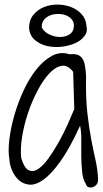

<svg xmlns="http://www.w3.org/2000/svg" viewBox="-20 -818 450 842"><path d="M357.4 -9.8Q343.8 -30.3 340.3 -63.5Q336.9 -96.7 336.4 -133.3Q335.9 -169.9 336.4 -205.6Q336.9 -241.2 331.1 -266.6Q285.2 -166 244.6 -109.9Q204.1 -53.7 170.4 -29.8Q136.7 -5.9 109.4 -8.3Q82 -10.7 63 -27.8Q43.9 -44.9 33.2 -69.8Q22.5 -94.7 21.5 -117.2Q14.6 -154.3 21 -206.5Q27.3 -258.8 43.5 -314.5Q59.6 -370.1 84.5 -423.3Q109.4 -476.6 141.1 -515.6Q172.9 -554.7 209 -573.7Q245.1 -592.8 284.2 -580.1Q303.7 -582 316.9 -578.6Q330.1 -575.2 338.9 -564.5Q347.7 -553.7 351.6 -534.7Q355.5 -515.6 357.4 -486.3Q355.5 -391.6 362.8 -325.2Q370.1 -258.8 379.9 -208Q389.6 -157.2 398.9 -116.2Q408.2 -75.2 410.2 -31.2Q410.2 -15.6 402.3 -7.3Q394.5 1 384.8 3.4Q375 5.9 366.7 2Q358.4 -2 357.4 -9.8ZM300.8 -502.9Q277.3 -534.2 250 -529.3Q222.7 -524.4 195.8 -495.6Q168.9 -466.8 144.5 -420.4Q120.1 -374 102.5 -321.3Q85 -268.6 76.7 -216.3Q68.4 -164.1 73.2 -124Q86.9 -80.1 106.4 -71.3Q126 -62.5 148.4 -77.6Q170.9 -92.8 194.3 -126Q217.8 -159.2 239.3 -197.8Q260.7 -236.3 277.8 -274.9Q294.9 -313.5 305.7 -339.8ZM107.4 -695.3Q107.4 -729.5 126 -752.4Q144.5 -775.4 171.9 -786.6Q199.2 -797.9 231.4 -797.9Q263.7 -797.9 291.5 -787.1Q319.3 -776.4 338.4 -755.4Q357.4 -734.4 359.4 -703.1Q365.2 -678.7 350.1 -659.2Q335 -639.6 308.1 -627.9Q281.2 -616.2 248 -612.8Q214.8 -609.4 184.6 -616.7Q154.3 -624 132.3 -643.1Q110.4 -662.1 107.4 -695.3ZM163.1 -697.3Q173.8 -677.7 196.3 -667Q218.8 -656.2 241.7 -655.8Q264.6 -655.3 283.2 -666Q301.8 -676.8 303.7 -700.2Q305.7 -718.8 295.9 -731.4Q286.1 -744.1 270 -750.5Q253.9 -756.8 234.9 -756.8Q215.8 -756.8 199.7 -750.5Q183.6 -744.1 172.9 -731Q162.1 -717.8 163.1 -697.3Z"/></svg>

Font: Shadows Into Light Two
Style: Regular
Weight: 400
Designer: Kimberly Geswein
Foundry: Kimberly Geswein
Version: Version 1.003 2012